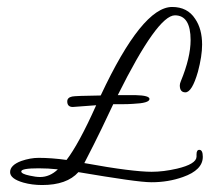

<svg xmlns="http://www.w3.org/2000/svg" viewBox="-20 -504 602 551"><path d="M101 27Q72 27 47 20Q9 9 9 -10Q9 -30 41 -42Q67 -51 91 -51Q128 -51 171 -45Q188 -67 209.5 -106.5Q231 -146 256 -202L189 -197Q173 -197 173 -213Q173 -224 187 -227Q196 -229 269 -230Q388 -484 474 -484Q518 -484 540 -450Q560 -421 560 -376Q560 -343 548 -298Q531 -239 512 -239Q496 -239 496 -259Q496 -264 499 -271Q527 -339 527 -389Q527 -460 482 -460Q432 -460 318 -231H369Q409 -230 409 -220Q409 -208 362 -206Q348 -205 333.5 -205Q319 -205 305 -205Q292 -177 271.5 -134.5Q251 -92 222 -36Q293 -23 341 -17Q389 -11 415 -11Q449 -11 488 -20Q543 -33 544 -54V-61Q544 -74 552 -74Q562 -74 562 -54Q562 -16 505 4Q463 19 415 19Q393 19 340.5 11.5Q288 4 205 -10Q172 27 101 27ZM95 4Q123 4 146 -18Q118 -21 91 -21Q41 -21 41 -12Q41 -5 65 0Q74 2 81.5 3Q89 4 95 4Z"/></svg>

Font: Petemoss
Style: Regular
Weight: 400
Designer: Robert E. Leuschke
Foundry: Robert E. Leuschke
Version: Version 1.010; ttfautohint (v1.8.3)